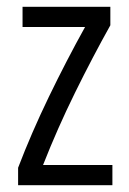

<svg xmlns="http://www.w3.org/2000/svg" viewBox="-20 -542 379 562"><path d="M33 0V-51Q72 -153 123 -258.5Q174 -364 229 -463H46V-522H303V-468Q251 -375 199.5 -270.5Q148 -166 106 -59H309V0Z"/></svg>

Font: Ubuntu Sans Condensed
Style: Regular
Weight: 400
Width: 3
Designer: Dalton Maag Ltd
Foundry: Dalton Maag Ltd
Version: Version 1.006; ttfautohint (v1.8.4.7-5d5b)